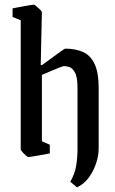

<svg xmlns="http://www.w3.org/2000/svg" viewBox="-20 -666 495 825"><path d="M34 -593V-630Q34 -630 46.5 -632.5Q59 -635 76 -638Q93 -641 107.5 -643.5Q122 -646 125 -646Q128 -646 136.5 -639Q145 -632 152.5 -624.5Q160 -617 160 -613L155 -387L160 -386Q178 -399 200.5 -415.5Q223 -432 240.5 -444.5Q258 -457 260 -457Q306 -457 338 -442Q370 -427 387 -390Q404 -353 404 -288V-28Q404 2 393 35.5Q382 69 361.5 97Q341 125 311 139L282 115Q302 80 307.5 45Q313 10 313 -24V-288Q313 -336 301.5 -355.5Q290 -375 276.5 -378.5Q263 -382 255 -382Q251 -382 231 -374Q211 -366 190 -357Q169 -348 160 -344V-59L194 -44V-7Q194 -7 181.5 -4.5Q169 -2 151.5 1Q134 4 119.5 6.5Q105 9 102 9Q99 9 91 2Q83 -5 76 -13Q69 -21 69 -24V-579Z"/></svg>

Font: Grenze Gotisch
Style: Regular
Weight: 400
Designer: Renata Polastri
Foundry: Omnibus-Type
Version: Version 1.001